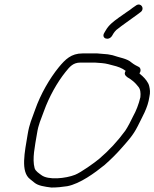

<svg xmlns="http://www.w3.org/2000/svg" viewBox="-20 -829 691 859"><path d="M481.5 -669 488 -680C491.1 -684.7 495.2 -689.7 500.5 -695C527.5 -716.9 565.8 -742.4 593.2 -763L606.5 -773C631.7 -788.4 609.9 -822.1 586.4 -803L573.3 -794C565.1 -787.3 556.3 -781 546.9 -775L511.2 -750C486.7 -732 466.7 -717.3 453 -693L446.5 -682C431.3 -656.9 466.5 -644.4 481.5 -669ZM603.7 -501C612.4 -511.8 608.8 -524.6 602.1 -529C590.3 -534.6 579.5 -540.5 568.7 -549C548 -567.8 514.2 -570.9 483.4 -582L462.3 -586C446.6 -587.6 432.7 -588.8 415.2 -590H349.2C298.3 -590 272.2 -563.3 242.9 -528C202 -477.8 161.7 -408.2 137 -338C121.9 -295.4 111.7 -275.6 103.9 -229C90.8 -149.3 70.6 -60 115.2 -27C123.2 -21 129.4 -16 133.8 -12C150.8 2.2 179.4 6.1 209.7 10C235.1 10 256.9 7.7 281.1 4C338.1 -6.9 404.7 -55.8 448 -91C476.3 -116 499.9 -139.3 523.3 -166C551.7 -198.3 575.1 -222.6 595.9 -264C616 -305.8 641.3 -345.3 648.4 -396C652.9 -415.5 651 -428.9 647.5 -444C643.4 -461.5 628.3 -478.2 616.9 -489C611.6 -493.8 607.1 -496.6 603.7 -501ZM542.2 -512C533.2 -497.1 541.3 -490.3 550.5 -483C570 -472 584.8 -459.3 598 -442C608.3 -430.7 610.1 -413.8 608 -394C600.8 -363 589 -332.6 575.1 -308C567.3 -291.1 551 -259.4 540.3 -244C506.7 -198 467.7 -155.8 424.5 -119C403.3 -101 342 -57.4 315.9 -47C274.7 -30.6 195.3 -21.9 164.6 -46C155.4 -53.2 138.5 -63 134.8 -77C123.5 -118.9 135.9 -173.3 145.6 -232C152.2 -274.1 162.4 -291.9 176.6 -332C199.8 -396.3 235.9 -460.7 273.1 -507C292.5 -531.3 307.4 -549 339.7 -549H404.7C426.7 -547.4 446.5 -546.7 464.1 -542L483 -537C506.7 -531.5 526.4 -524.5 542.2 -512Z"/></svg>

Font: HoneyBee
Style: SeLitIt
Weight: 300
Foundry: Cannot Into Space Fonts
Version: Version 0.89